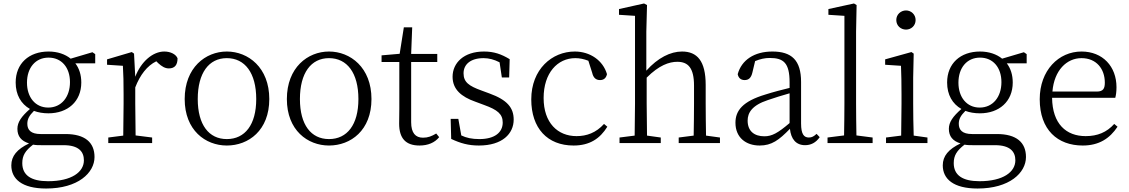

<svg xmlns="http://www.w3.org/2000/svg" viewBox="-20 -822 6483 1103"><path d="M108 115C108 71 126 43 170 9C186 12 202 12 218 12H345C433 12 462 50 462 99C462 166 392 219 256 219C159 219 108 185 108 115ZM258 -171C369 -171 447 -239 447 -348C447 -392 435 -429 413 -458H527V-511L511 -522L386 -485C354 -511 310 -526 259 -526C146 -526 70 -457 70 -348C70 -277 101 -225 152 -196C103 -153 80 -120 80 -82C80 -39 102 -12 147 2C78 35 45 74 45 128C45 206 106 261 245 261C428 261 523 171 523 80C523 -4 468 -52 356 -52H213C158 -52 137 -75 137 -111C137 -138 148 -158 175 -185C199 -176 227 -171 258 -171ZM257 -204C183 -204 135 -263 135 -347C135 -433 184 -491 259 -491C334 -491 382 -434 382 -350C382 -265 333 -204 257 -204Z M602 0H854V-32L759 -44C758 -99 757 -176 757 -227V-320C785 -392 825 -444 878 -470L889 -459C910 -440 928 -429 950 -429C984 -429 1000 -449 1000 -487C991 -510 960 -526 924 -526C858 -526 791 -469 757 -381L750 -514L737 -523L595 -481V-450L686 -444C689 -395 690 -347 690 -280V-227C690 -176 689 -98 688 -43L602 -32Z M1283 14C1408 14 1527 -73 1527 -253C1527 -434 1406 -526 1283 -526C1161 -526 1041 -434 1041 -253C1041 -74 1160 14 1283 14ZM1283 -23C1180 -23 1116 -105 1116 -253C1116 -403 1180 -488 1283 -488C1387 -488 1452 -403 1452 -253C1452 -105 1387 -23 1283 -23Z M1870 14C1995 14 2114 -73 2114 -253C2114 -434 1993 -526 1870 -526C1748 -526 1628 -434 1628 -253C1628 -74 1747 14 1870 14ZM1870 -23C1767 -23 1703 -105 1703 -253C1703 -403 1767 -488 1870 -488C1974 -488 2039 -403 2039 -253C2039 -105 1974 -23 1870 -23Z M2390 14C2438 14 2477 -2 2503 -34L2486 -55C2459 -39 2439 -31 2410 -31C2367 -31 2342 -58 2342 -120V-466H2492V-512H2342L2348 -665H2300L2276 -513L2172 -504V-466H2274V-198C2274 -162 2273 -141 2273 -112C2273 -27 2311 14 2390 14Z M2731 14C2866 14 2931 -54 2931 -135C2931 -203 2894 -248 2792 -285L2746 -302C2674 -328 2643 -350 2643 -401C2643 -451 2682 -488 2758 -488C2789 -488 2819 -480 2850 -464L2863 -377H2905L2908 -482C2860 -511 2818 -526 2760 -526C2645 -526 2580 -461 2580 -381C2580 -308 2631 -266 2710 -238L2761 -219C2839 -191 2868 -166 2868 -118C2868 -62 2823 -23 2734 -23C2691 -23 2659 -30 2630 -44L2613 -139H2569L2572 -24C2625 1 2671 14 2731 14Z M3275 14C3368 14 3427 -26 3469 -94L3450 -110C3404 -59 3350 -40 3292 -40C3184 -40 3103 -116 3103 -259C3103 -403 3183 -488 3285 -488C3310 -488 3334 -483 3360 -473L3382 -404C3388 -377 3402 -362 3427 -362C3448 -362 3462 -373 3467 -396C3444 -475 3370 -526 3282 -526C3151 -526 3032 -424 3032 -251C3032 -85 3125 14 3275 14Z M3539 0H3776V-32L3697 -43C3696 -98 3695 -176 3695 -227V-376C3766 -447 3824 -467 3871 -467C3933 -467 3967 -432 3967 -330V-227C3967 -174 3966 -98 3965 -43L3879 -32V0H4116V-32L4036 -43C4035 -98 4034 -174 4034 -227V-334C4034 -472 3985 -526 3898 -526C3832 -526 3759 -490 3693 -416V-640L3697 -793L3680 -802L3536 -770V-737L3628 -731V-227C3628 -176 3627 -99 3626 -43L3539 -32Z M4605 12C4638 12 4667 -2 4689 -34L4671 -53C4656 -39 4644 -32 4627 -32C4599 -32 4582 -50 4582 -113V-351C4582 -476 4528 -526 4417 -526C4313 -526 4240 -477 4218 -396C4222 -375 4235 -362 4258 -362C4281 -362 4295 -375 4302 -404L4318 -471C4347 -483 4374 -489 4402 -489C4481 -489 4516 -461 4516 -349V-317C4471 -306 4424 -294 4377 -279C4247 -240 4205 -187 4205 -117C4205 -31 4266 14 4344 14C4413 14 4455 -17 4518 -82C4524 -23 4553 12 4605 12ZM4275 -129C4275 -174 4300 -217 4391 -247C4431 -261 4474 -274 4516 -286V-115C4449 -58 4415 -39 4371 -39C4313 -39 4275 -69 4275 -129Z M4734 0H4993V-32L4900 -44C4899 -101 4898 -171 4898 -227V-640L4901 -793L4886 -802L4739 -770V-737L4831 -731V-227C4831 -171 4830 -102 4829 -44L4734 -32Z M5070 0H5308V-32L5229 -43C5227 -98 5226 -176 5226 -227V-376L5229 -514L5216 -523L5065 -481V-450L5156 -444C5158 -395 5159 -345 5159 -278V-227C5159 -176 5158 -99 5157 -43L5070 -32ZM5185 -652C5214 -652 5240 -674 5240 -707C5240 -739 5214 -762 5185 -762C5155 -762 5129 -739 5129 -707C5129 -674 5155 -652 5185 -652Z M5459 115C5459 71 5477 43 5521 9C5537 12 5553 12 5569 12H5696C5784 12 5813 50 5813 99C5813 166 5743 219 5607 219C5510 219 5459 185 5459 115ZM5609 -171C5720 -171 5798 -239 5798 -348C5798 -392 5786 -429 5764 -458H5878V-511L5862 -522L5737 -485C5705 -511 5661 -526 5610 -526C5497 -526 5421 -457 5421 -348C5421 -277 5452 -225 5503 -196C5454 -153 5431 -120 5431 -82C5431 -39 5453 -12 5498 2C5429 35 5396 74 5396 128C5396 206 5457 261 5596 261C5779 261 5874 171 5874 80C5874 -4 5819 -52 5707 -52H5564C5509 -52 5488 -75 5488 -111C5488 -138 5499 -158 5526 -185C5550 -176 5578 -171 5609 -171ZM5608 -204C5534 -204 5486 -263 5486 -347C5486 -433 5535 -491 5610 -491C5685 -491 5733 -434 5733 -350C5733 -265 5684 -204 5608 -204Z M6193 -488C6278 -488 6327 -427 6327 -347C6327 -314 6318 -296 6281 -296H6026C6036 -418 6108 -488 6193 -488ZM6200 14C6293 14 6355 -26 6400 -94L6381 -110C6338 -62 6285 -40 6217 -40C6105 -40 6026 -110 6024 -260H6387C6391 -275 6394 -295 6394 -321C6394 -440 6315 -526 6193 -526C6062 -526 5953 -418 5953 -252C5953 -76 6056 14 6200 14Z"/></svg>

Font: Kiri Minchoo Light
Style: Regular
Weight: 300
Designer: Ryoko NISHIZUKA 西塚涼子 (kana & ideographs); Frank Grießhammer (Latin, Greek & Cyrillic);
akenotsuki.com/eyeben/fonts/ (U+
Foundry: Adobe
akenotsuki.com/eyeben/fonts/
Version: Version 4.002;hotconv 1.0.119;makeotfexe 2.5.65604